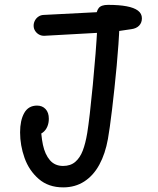

<svg xmlns="http://www.w3.org/2000/svg" viewBox="-20 -769 660 801"><path d="M63.8 -216.8Q63.8 -267 81.2 -297.8Q98.5 -328.5 134.7 -328.5Q156.5 -328.5 170.1 -314Q183.7 -299.5 183.7 -273.5Q183.7 -255.2 177.1 -240.1Q170.5 -225 158.4 -216Q146.3 -207 130.5 -207L150.5 -258.2Q150.5 -205 159.1 -164.8Q167.7 -124.5 188.3 -100.6Q209 -76.7 243.2 -76.7Q274.2 -76.7 294 -93.7Q313.8 -110.7 325.2 -140.5Q336.7 -170.3 344 -214.5Q353.7 -274.2 367.2 -414.6Q380.7 -555 386 -655.3L414.2 -633.5L165.2 -619.7Q153.5 -619.2 143.2 -624.7Q133 -630.2 126.7 -640Q120.3 -649.8 120.3 -661.7Q120.3 -673.2 125.7 -683.3Q131 -693.5 140.5 -699.8Q150 -706.2 161.5 -706.7L429.8 -720.5L381.5 -698.7Q381.5 -721.8 391.7 -735.2Q401.8 -748.7 430.7 -748.7Q477.2 -748.7 508.2 -742.8Q539.2 -737 555.6 -724.7Q572 -712.3 572 -692.7Q572 -674.2 560.4 -662.1Q548.8 -650 527.7 -647.3L460.2 -637.3L478.3 -661.5Q475.7 -590.2 466.8 -494.2Q457.8 -398.2 447.6 -313.1Q437.3 -228 430.3 -189.5Q419.2 -127.5 394.5 -82.1Q369.8 -36.7 331.7 -12Q293.5 12.7 243.7 12.7Q182 12.7 141.5 -22.5Q101 -57.7 82.4 -110.2Q63.8 -162.7 63.8 -216.8Z"/></svg>

Font: Monaspace Radon Var
Style: Regular
Weight: 400
Designer: Riley Cran and the Lettermatic Team
Version: Version 1.000 (Monaspace Radon Var)